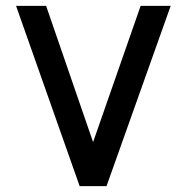

<svg xmlns="http://www.w3.org/2000/svg" viewBox="-20 -638 640 658"><path d="M253 0 35 -618H138L299 -151L462 -618H565L345 0Z"/></svg>

Font: Victor Mono
Style: Bold
Weight: 700
Monospace: yes
Designer: Rune Bjørnerås
Version: Version 1.561;gftools[0.9.30]